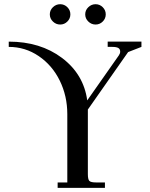

<svg xmlns="http://www.w3.org/2000/svg" viewBox="-20 -902 718 922"><path d="M22 -676.8V-702.1Q173.8 -702.1 277.8 -623.8Q381.8 -545.4 398.9 -419.9L550.8 -636.2Q557.1 -645.5 557.1 -653.8Q557.1 -666.5 548.1 -671.6Q539.1 -676.8 519 -676.8H497.1V-702.1H659.2V-676.8L595.2 -651.9L401.9 -376V-65.9Q401.9 -41 408.9 -33.4Q416 -25.9 440.9 -25.9H483.9V0H256.8V-25.9H303.2V-354Q303.2 -440.9 267.1 -514.6Q231 -588.4 166 -632.6Q101.1 -676.8 22 -676.8ZM234.1 -798.6Q219.2 -813 219.2 -833Q219.2 -853 234.1 -867.4Q249 -881.8 269 -881.8Q289.1 -881.8 303.5 -867.4Q317.9 -853 317.9 -833Q317.9 -813 303.5 -798.6Q289.1 -784.2 269 -784.2Q249 -784.2 234.1 -798.6ZM404.1 -798.6Q389.2 -813 389.2 -833Q389.2 -853 404.1 -867.4Q418.9 -881.8 439 -881.8Q459 -881.8 473.4 -867.4Q487.8 -853 487.8 -833Q487.8 -813 473.4 -798.6Q459 -784.2 439 -784.2Q418.9 -784.2 404.1 -798.6Z"/></svg>

Font: Dihjauti S
Style: Bold
Weight: 700
Designer: T. Christopher White
Version: Version 3.0.0